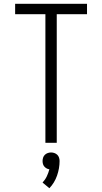

<svg xmlns="http://www.w3.org/2000/svg" viewBox="-20 -755 540 1015"><path d="M220 0V-680H60V-735H440V-680H280V0ZM241 240 205 210Q219 195 227.5 177Q236 159 241 140Q233 139 226 135Q219 131 214 125Q209 119 207 111.5Q205 104 205 96Q205 87 208 78Q211 69 217.5 63Q224 57 232.5 54Q241 51 250 51Q259 51 267.5 54Q276 57 282.5 63Q289 69 292 78Q295 87 295 96Q295 135 281.5 173.5Q268 212 241 240Z"/></svg>

Font: Iosevka Curly Light
Style: Regular
Weight: 300
Monospace: yes
Designer: Belleve Invis
Foundry: Belleve Invis
Version: Version 22.1.2; ttfautohint (v1.8.4)